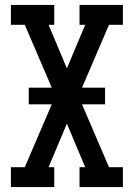

<svg xmlns="http://www.w3.org/2000/svg" viewBox="-20 -755 540 775"><path d="M24 0V-80H80L189 -334H96V-401H189L80 -655H24V-735H199V-655H176L250 -479L324 -655H301V-735H476V-655H420L311 -401H404V-334H311L420 -80H476V0H301V-80H324L250 -256L176 -80H199V0Z"/></svg>

Font: Iosevka Slab Medium
Style: Regular
Weight: 500
Monospace: yes
Designer: Belleve Invis
Foundry: Belleve Invis
Version: Version 11.1.1; ttfautohint (v1.8.3)